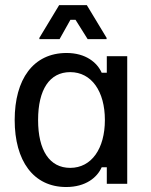

<svg xmlns="http://www.w3.org/2000/svg" viewBox="-20 -720 590 752"><path d="M213.3 -566.7 255.8 -642.5H275.8L323.3 -566.7H397.5V-571.7L320 -700H211.7L134.2 -571.7V-566.7ZM239.2 12.5C315.8 12.5 360.8 -25 378.3 -65H398.3V0H478.3V-500H398.3V-435H378.3C360.8 -475 315.8 -512.5 240.8 -512.5C110 -512.5 37.5 -409.2 37.5 -250C37.5 -90 110.8 12.5 239.2 12.5ZM255 -62.5C174.2 -62.5 129.2 -130.8 129.2 -250C129.2 -369.2 174.2 -437.5 255 -437.5C338.3 -437.5 390.8 -362.5 390.8 -250C390.8 -137.5 338.3 -62.5 255 -62.5Z"/></svg>

Font: Familjen Grotesk
Style: Regular
Weight: 400
Designer: Anders Wikstroem, Jonas Baeckman, Matilda Gysing, Kristian Moeller
Foundry: Familjen STHLM AB
Version: Version 2.000